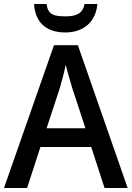

<svg xmlns="http://www.w3.org/2000/svg" viewBox="-20 -944 662 964"><path d="M469 -924H404C396 -872 356 -862 309 -862C253 -862 220 -869 214 -924H151C156 -837 207 -781 308 -781C404 -781 462 -839 469 -924ZM505 0H621L371 -717H251L0 0H116L183 -206H438ZM409 -300H214L280 -501C288 -529 301 -574 310 -619C318 -585 336 -525 343 -501Z"/></svg>

Font: Noto Sans Thai Medium
Style: Regular
Weight: 500
Designer: Monotype Design Team
Foundry: Monotype Imaging Inc.
Version: Version 1.901